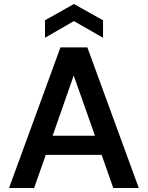

<svg xmlns="http://www.w3.org/2000/svg" viewBox="-20 -936 736 956"><path d="M25 0 281 -700H415L671 0H544L486 -165H208L150 0ZM347 -560 242 -260H453ZM204 -748V-835L348 -916L493 -835V-748L348 -831Z"/></svg>

Font: DM Sans SemiBold
Style: Regular
Weight: 600
Designer: Colophon Foundry, Jonny Pinhorn
Foundry: Colophon Foundry
Version: Version 4.004; ttfautohint (v1.8.4.7-5d5b)